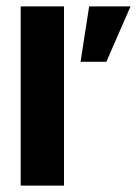

<svg xmlns="http://www.w3.org/2000/svg" viewBox="-20 -583 430 603"><path d="M45 0V-563H181V0ZM233 -389 260 -563H390L314 -389Z"/></svg>

Font: Darker Grotesque Light Black
Style: Regular
Weight: 900
Version: Version 1.000;gftools[0.9.28]